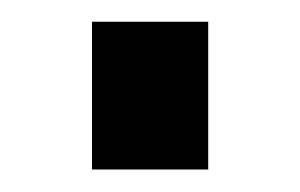

<svg xmlns="http://www.w3.org/2000/svg" viewBox="-20 -359 272 174"><path d="M63.4 -205.4V-339.3H168.7V-205.4Z"/></svg>

Font: TitilliumWeb ExtraLight
Style: Regular
Weight: 400
Designer: Mohamed Gaber, Accademia di Belle Arti di Urbino and others
Foundry: Kief Type Foundry, Accademia di Belle Arti di Urbino and others
Version: Version 3.000; ttfautohint (v1.8.2)